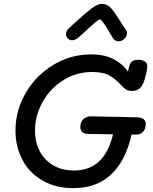

<svg xmlns="http://www.w3.org/2000/svg" viewBox="-20 -972 791 992"><path d="M161 -297Q161 -236 186 -189.5Q211 -143 256.5 -117Q302 -91 362 -91Q520 -91 564 -278L436 -280Q395 -281 395 -316Q395 -341 410.5 -356Q426 -371 450 -371L688 -366Q711 -365 722 -356.5Q733 -348 733 -331Q733 -307 719.5 -291.5Q706 -276 683 -277H660Q630 -143 555 -71.5Q480 0 359 0Q268 0 200 -39Q132 -78 96 -146Q60 -214 60 -297Q60 -401 113 -492Q166 -583 256 -637Q346 -691 450 -691Q522 -691 569.5 -665Q617 -639 641 -602L647 -627Q652 -647 662.5 -655Q673 -663 695 -663Q716 -663 729 -654Q742 -645 741 -628Q738 -598 730 -570Q722 -542 712 -527Q695 -502 660 -502Q646 -502 635 -507.5Q624 -513 610 -528Q578 -563 546 -581.5Q514 -600 456 -600Q374 -600 306.5 -557.5Q239 -515 200 -445Q161 -375 161 -297ZM564 -774Q508 -872 496 -872Q489 -872 466.5 -852Q444 -832 414 -804L394 -786Q372 -764 353 -764Q339 -764 330 -773.5Q321 -783 321 -796Q321 -814 338 -828Q340 -830 370 -857Q417 -901 450.5 -926.5Q484 -952 506 -952Q533 -952 552 -931.5Q571 -911 599 -866Q610 -847 629 -820Q636 -811 636 -801Q636 -785 623 -772Q610 -759 594 -759Q574 -759 564 -774Z"/></svg>

Font: Mali Medium
Style: Italic
Weight: 500
Italic angle: -10°
Version: Version 1.000; ttfautohint (v1.6)